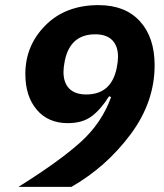

<svg xmlns="http://www.w3.org/2000/svg" viewBox="-20 -730 640 750"><path d="M584 -475Q584 -331 489.5 -204.5Q395 -78 259 0H52Q212 -100 295 -175Q378 -250 414 -351L406 -354Q375 -304 339 -276.5Q303 -249 245 -249Q168 -249 123.5 -301.5Q79 -354 79 -441Q79 -552 157.5 -631Q236 -710 365 -710Q469 -710 526.5 -647Q584 -584 584 -475ZM317 -361Q415 -361 436 -465Q441 -490 441 -508Q441 -550 418.5 -573Q396 -596 352 -596Q254 -596 233 -492Q228 -467 228 -449Q228 -407 250.5 -384Q273 -361 317 -361Z"/></svg>

Font: Aneliza
Style: Bold Italic
Weight: 700
Italic angle: -11.31°
Designer: Mike Abbink, Paul van der Laan, Pieter van Rosmalen
Foundry: Bold Monday
Version: Version 3.0